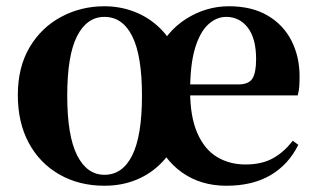

<svg xmlns="http://www.w3.org/2000/svg" viewBox="-20 -577 1014 614"><path d="M314 17Q233 17 170 -19Q107 -55 72 -120Q37 -185 37 -273Q37 -362 74.5 -425.5Q112 -489 175.5 -523Q239 -557 314 -557Q365 -557 411 -539Q457 -521 492.5 -486Q528 -451 547 -401H479Q511 -476 575 -516.5Q639 -557 712 -557Q785 -557 835.5 -527.5Q886 -498 912 -447Q938 -396 938 -333Q938 -314 937 -300Q936 -286 932 -272H495V-307H742Q775 -307 787 -325.5Q799 -344 799 -388Q799 -454 772.5 -488.5Q746 -523 703 -523Q672 -523 645.5 -498.5Q619 -474 603.5 -422Q588 -370 588 -286Q588 -204 611 -151.5Q634 -99 674 -75Q714 -51 765 -51Q818 -51 854 -71.5Q890 -92 916 -127L934 -114Q903 -51 845.5 -17Q788 17 704 17Q622 17 562 -25.5Q502 -68 471 -148H554Q534 -96 499 -59Q464 -22 417 -2.5Q370 17 314 17ZM314 -18Q372 -18 403 -80.5Q434 -143 434 -271Q434 -399 403 -461Q372 -523 314 -523Q258 -523 226.5 -461.5Q195 -400 195 -271Q195 -143 226.5 -80.5Q258 -18 314 -18Z"/></svg>

Font: Noto Serif JP ExtraLight ExtraBold
Style: Regular
Weight: 800
Version: Version 2.003-H1;hotconv 1.1.1;makeotfexe 2.6.0